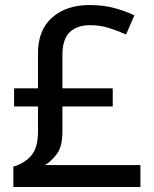

<svg xmlns="http://www.w3.org/2000/svg" viewBox="-20 -743 612 763"><path d="M335 -723Q390 -723 434.5 -711Q479 -699 514 -682L481 -606Q450 -620 414 -631.5Q378 -643 339 -643Q286 -643 257 -615Q228 -587 228 -524V-392H428V-320H228V-221Q228 -161 206.5 -132Q185 -103 159 -87H538V0H33V-81Q76 -93 103.5 -124Q131 -155 131 -220V-320H36V-392H131V-532Q131 -624 187.5 -673.5Q244 -723 335 -723Z"/></svg>

Font: Noto Sans Kayah Li Medium
Style: Regular
Weight: 500
Designer: Monotype Design Team, Sérgio Martins
Foundry: Monotype Imaging Inc.
Version: Version 2.002; ttfautohint (v1.8.4.7-5d5b)